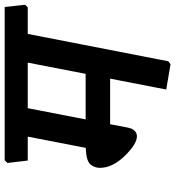

<svg xmlns="http://www.w3.org/2000/svg" viewBox="14 -702 717 784"><g transform="rotate(-90 372.0 -310.5)"><path d="M734.9 -649.4 744.1 -566.4 733.9 -555.2H625L513.2 19L501 27.8L397.9 10.3L442.4 -218.8H256.3L242.7 -147.9Q238.8 -127.4 229 -118.4Q219.2 -109.4 207 -109.4Q175.3 -109.4 126.7 -159.4Q78.1 -209.5 78.1 -260.3Q78.1 -282.7 92.5 -299.6Q106.9 -316.4 159.7 -318.4L205.6 -555.2H107.9L98.1 -638.2L108.9 -649.4ZM507.8 -555.2H321.8L275.9 -318.8H461.9Z"/></g></svg>

Font: Sitara
Style: Bold Italic
Weight: 700
Italic angle: -11°
Designer: Neelakash Kshetrimayum
Foundry: Neelakash Kshetrimayum
Version: Version 1.000;PS Version 1.000;PS 1.0;hotconv 1.;hotconv 1.0